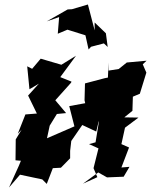

<svg xmlns="http://www.w3.org/2000/svg" viewBox="-20 -806 672 854"><path d="M463 -528 460 -461 445 -458 358 -435 356 -360 359 -347 288 -334 311 -244C270 -226 230 -209 189 -191L201 -247L233 -299L274 -303L226 -360L296 -438L298 -443L248 -463L318 -558L253 -518L161 -545L123 -500L101 -511L111 -409L153 -434L105 -381L144 -301L93 -297L59 -211L76 -229L50 -186L49 -93L73 -91L64 -69L20 28L69 -29L168 -8L188 12L215 -58L251 -60L292 -102V-135L297 -179L346 -250L408 -221L428 -304L460 -350L389 -288L420 -265L405 -173L376 -165L418 -146L396 -58L413 -18L349 11L417 -39L456 -17L530 -20L556 -64L520 -61L554 -150L520 -165L536 -238L596 -283L533 -284L569 -313L571 -376L602 -389L631 -483L615 -520L632 -536L544 -528L508 -499L463 -492ZM459 -597 451 -658 401 -706V-671L371 -786L300 -765L281 -764L188 -711L243 -730L237 -656L280 -674L360 -649L374 -586L385 -598L442 -613Z"/></svg>

Font: Asimov Aggro
Style: It
Weight: 500
Designer: Google
Version: Version 2.000980; 2014